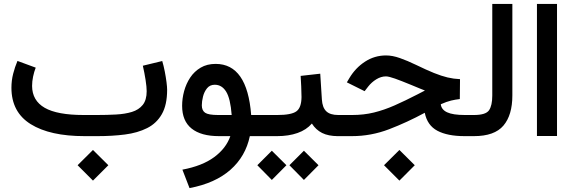

<svg xmlns="http://www.w3.org/2000/svg" viewBox="-20 -692 2914 976"><path d="M374.5 147.9 452.6 70.3 530.8 147.9 452.6 226.1ZM476.1 0H410.2Q233.9 0 136 -61Q38.1 -122.1 38.1 -246.1Q38.1 -282.7 46.9 -317.1Q55.7 -351.6 68.8 -382.3L161.6 -348.1Q153.3 -327.1 148.2 -302.7Q143.1 -278.3 143.1 -254.9Q143.6 -180.7 207.3 -144Q271 -107.4 405.3 -107.4H472.7Q523.9 -107.4 569.6 -109.9Q615.2 -112.3 650.4 -123Q685.5 -133.8 705.6 -158.7Q725.6 -183.6 725.6 -228.5Q725.6 -250 720 -285.9Q714.4 -321.8 706.1 -357.9L804.7 -381.8Q812 -357.4 817.6 -328.6Q823.2 -299.8 826.4 -274.7Q829.6 -249.5 829.6 -235.8Q829.6 -158.7 802.7 -111.8Q775.9 -64.9 727.8 -40.8Q679.7 -16.6 615.5 -8.3Q551.3 0 476.1 0Z M1294.9 0V-107.4H1335.6V0ZM1076.2 -367.2Q1236.8 -367.2 1256.8 -107.4H1305.2V0H1250Q1228.5 103 1151.4 171.1Q1074.2 239.3 943.4 264.2L907.2 170.4Q1008.3 151.4 1068.8 106.7Q1129.4 62 1150.9 0H1093.3Q1002 0 953.9 -38.6Q905.8 -77.1 905.8 -154.3Q905.8 -191.4 916 -229Q926.3 -266.6 947 -297.9Q967.8 -329.1 1000 -348.1Q1032.2 -367.2 1076.2 -367.2ZM1157.7 -107.4Q1151.4 -190.9 1129.6 -226.1Q1107.9 -261.2 1071.8 -261.2Q1046.9 -261.2 1032.5 -243.4Q1018.1 -225.6 1012 -201.2Q1005.9 -176.8 1005.9 -156.7Q1005.9 -130.4 1022.7 -118.9Q1039.6 -107.4 1088.4 -107.4Z M1710 0H1698.2Q1649.4 0 1617.4 -16.1Q1585.4 -32.2 1565.4 -64Q1537.6 -31.7 1492.4 -15.9Q1447.3 0 1388.7 0H1315.9V-107.4H1389.6Q1460.9 -107.4 1486.6 -126Q1512.2 -144.5 1512.7 -198.7Q1512.7 -224.6 1511.2 -252.7Q1509.8 -280.8 1508.3 -306.2L1607.9 -317.4L1616.2 -186.5Q1618.7 -145.5 1638.4 -126.5Q1658.2 -107.4 1699.2 -107.4H1710ZM1451.2 147.9 1524.9 74.2 1599.1 147.9 1524.9 222.7ZM1288.1 147.9 1361.8 74.2 1436 147.9 1361.8 222.7Z M1932.1 147.9 2010.3 70.3 2088.4 147.9 2010.3 226.1ZM2317.4 -188.5Q2294.9 -186 2272.7 -180.7Q2250.5 -175.3 2220.7 -162.1Q2223.6 -134.8 2252.9 -121.1Q2282.2 -107.4 2343.3 -107.4H2369.6V0H2341.3Q2254.9 0 2203.4 -27.3Q2151.9 -54.7 2139.2 -118.7Q2049.8 -70.3 1958.3 -35.2Q1866.7 0 1768.6 0H1690.4V-107.4H1770Q1829.6 -107.4 1881.1 -120.1Q1932.6 -132.8 1985.8 -156.2Q2039.1 -179.7 2103.5 -212.9L2140.1 -231.9Q2130.4 -234.9 2116.9 -241Q2103.5 -247.1 2069.3 -260.7Q2019.5 -281.2 1987.8 -292.5Q1956.1 -303.7 1941.9 -303.7Q1917 -303.7 1892.8 -288.8Q1868.7 -273.9 1851.6 -252L1833.5 -228.5L1743.2 -273.4L1755.9 -294.9Q1787.1 -347.2 1835.7 -378.7Q1884.3 -410.2 1942.4 -410.2Q1975.1 -410.2 2013.2 -396.7Q2051.3 -383.3 2094.7 -362.3Q2147.9 -336.4 2186 -321Q2224.1 -305.7 2255.1 -298.3Q2286.1 -291 2318.4 -289.6Z M2350.1 0V-107.4H2389.6Q2449.2 -107.4 2465.8 -131.3Q2482.4 -155.3 2482.4 -206.5V-671.9H2584.5V-207Q2584.5 -106.9 2539.1 -53.5Q2493.7 0 2389.2 0Z M2709.5 -671.9H2811.5V-0.5H2709.5Z"/></svg>

Font: Vazir Medium FD-WOL-UI
Style: Medium-FD-WOL-UI
Weight: 500
Designer: Saber Rastikerdar
Foundry: Saber Rastikerdar
Version: Version 30.0.0